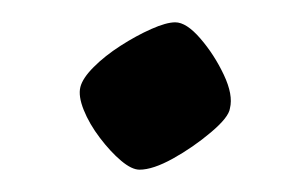

<svg xmlns="http://www.w3.org/2000/svg" viewBox="-20 -364 268 172"><path d="M105 -212Q98 -212 88.5 -220Q79 -228 69.5 -240.5Q60 -253 55 -265.5Q50 -278 52 -286Q54 -294 64 -304Q74 -314 88 -323Q102 -332 115.5 -338Q129 -344 137 -344Q147 -344 159.5 -329.5Q172 -315 180.5 -297Q189 -279 186 -267Q185 -259 169 -245.5Q153 -232 135 -222Q117 -212 105 -212Z"/></svg>

Font: Texturina 12pt Light
Style: Italic
Weight: 300
Italic angle: -11°
Designer: Guillermo Torres Carreño
Foundry: Omnibus-Type
Version: Version 1.002